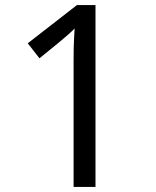

<svg xmlns="http://www.w3.org/2000/svg" viewBox="-20 -734 612 754"><path d="M355 0H269V-499Q269 -528 269.5 -548Q270 -568 271 -585.5Q272 -603 273 -622Q257 -606 244 -595Q231 -584 211 -567L135 -505L89 -564L282 -714H355Z"/></svg>

Font: lguzrati15
Style: Book
Weight: 400
Designer: Jelle Bosma - Monotype Design Team, Universal Thirst
Foundry: Monotype Imaging Inc.
Version: Version 2.106